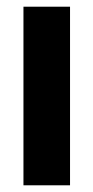

<svg xmlns="http://www.w3.org/2000/svg" viewBox="-20 -553 279 573"><path d="M50 0V-533H189V0Z"/></svg>

Font: Hubot Sans Condensed ExtraLight SemiBold
Style: Regular
Weight: 600
Version: Version 2.000